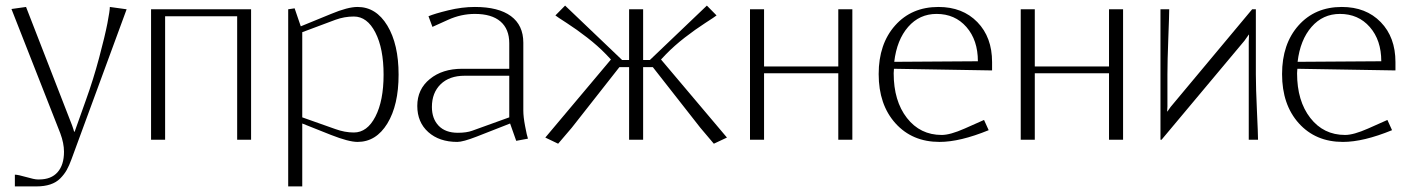

<svg xmlns="http://www.w3.org/2000/svg" viewBox="-20 -500 5049 687"><path d="M21 -467.8 73.2 -475.1 230 -71.8Q234.9 -60.1 238 -51.3Q241.2 -42.5 243.2 -35.9Q245.1 -29.3 245.1 -28.8H247.1L287.1 -141.1Q313.5 -213.9 334.5 -292.5Q355.5 -371.1 364.3 -416.5Q373 -461.9 373 -475.1L433.1 -466.8L235.8 69.8Q227.5 92.8 218.5 108.6Q209.5 124.5 195.3 138.7Q181.2 152.8 159.9 159.9Q138.7 167 109.9 167H33.2V125Q44.4 125 73.7 133.5Q103 142.1 115.2 142.1H120.1Q163.1 142.1 186 116.2Q209 90.3 209 43Q209 12.7 195.8 -22.9Z M520.5 -466.8H878.4V0H828.6V-441.9H570.8V0H520.5Z M1011.2 -466.8 1034.2 -470.2 1056.2 -405.8 1164.6 -450.2Q1224.1 -475.1 1259.3 -475.1Q1325.7 -475.1 1366 -408.4Q1406.2 -341.8 1406.2 -232.9Q1406.2 -124 1366 -58.1Q1325.7 7.8 1259.3 7.8Q1228 7.8 1164.6 -17.1L1061.5 -58.1V167H1011.2ZM1061.5 -384.8V-80.1L1180.2 -38.1Q1213.9 -25.9 1246.1 -25.9Q1293.9 -25.9 1323.2 -82.8Q1352.5 -139.6 1352.5 -232.9Q1352.5 -326.2 1323.2 -383.5Q1293.9 -440.9 1246.1 -440.9Q1212.4 -440.9 1180.2 -429.2Z M1679.2 -475.1Q1763.7 -475.1 1808.1 -442.4Q1852.5 -409.7 1852.5 -347.2V-104Q1852.5 -82 1858.9 -48.6Q1865.2 -15.1 1869.1 -3.9L1827.1 3.9L1805.2 -58.1L1685.5 -11.2Q1636.7 7.8 1616.2 7.8Q1551.8 7.8 1512.5 -27.3Q1473.1 -62.5 1473.1 -121.1Q1473.1 -180.7 1518.1 -217.3Q1563 -253.9 1633.3 -253.9H1802.2V-345.2Q1802.2 -396 1770.8 -423.1Q1739.3 -450.2 1679.2 -450.2Q1629.9 -450.2 1583.5 -429.2L1527.3 -403.8L1513.2 -441.9Q1535.2 -451.2 1584 -463.1Q1632.8 -475.1 1679.2 -475.1ZM1802.2 -229H1642.6Q1587.9 -229 1556.6 -198.5Q1525.4 -168 1525.4 -117.2Q1525.4 -75.2 1549.6 -50Q1573.7 -24.9 1618.2 -24.9Q1649.4 -24.9 1669.4 -32.2L1802.2 -80.1Z M2231 -466.8H2281.2V-285.2H2305.2L2509.3 -480L2543.9 -444.8Q2538.1 -439.9 2503.2 -417.5Q2468.3 -395 2430.4 -365.7Q2392.6 -336.4 2362.3 -305.2L2345.2 -287.1L2581.1 -7.8L2534.2 14.2L2485.8 -43L2315.9 -259.8H2281.2V0H2231V-259.8H2196.3Q2031.7 -49.8 2025.9 -43L1977.1 14.2L1931.2 -7.8L2166 -287.1L2148.9 -305.2Q2118.7 -336.4 2080.8 -365.7Q2043 -395 2008.1 -417.5Q1973.1 -439.9 1967.3 -444.8L2002 -480L2206.1 -285.2H2231Z M2663.6 -466.8H2713.9V-262.2H2979.5V-466.8H3029.8V0H2979.5V-237.8H2713.9V0H2663.6Z M3178.7 -253.9Q3178.7 -251.5 3178.2 -246.1Q3177.7 -240.7 3177.7 -237.8Q3177.7 -138.7 3225.1 -77.9Q3272.5 -17.1 3349.6 -17.1Q3379.9 -17.1 3431.6 -40L3501 -70.8L3517.6 -34.2Q3415 7.8 3341.8 7.8Q3244.1 7.8 3184.1 -58.8Q3124 -125.5 3124 -234.9Q3124 -342.8 3182.9 -408.9Q3241.7 -475.1 3337.9 -475.1Q3424.3 -475.1 3477.1 -420.9Q3529.8 -366.7 3529.8 -277.8V-248ZM3179.7 -278.8 3479 -280.8Q3479 -356.4 3438 -403.3Q3397 -450.2 3331.1 -450.2Q3270 -450.2 3229.5 -403.8Q3189 -357.4 3179.7 -278.8Z M3632.3 -466.8H3682.6V-262.2H3948.2V-466.8H3998.5V0H3948.2V-237.8H3682.6V0H3632.3Z M4473.6 -466.8V-233.9Q4473.6 -186.5 4477.5 -103Q4481.4 -19.5 4481.4 0H4448.2V-235.8V-351.1L4449.2 -376H4448.2L4432.6 -354L4136.2 0H4132.3V-466.8H4163.6Q4163.6 -447.3 4160.4 -364.3Q4157.2 -281.2 4157.2 -233.9V-119.1L4156.2 -101.1H4157.2L4168.5 -117.2L4460.4 -466.8Z M4622.1 -253.9Q4622.1 -251.5 4621.6 -246.1Q4621.1 -240.7 4621.1 -237.8Q4621.1 -138.7 4668.5 -77.9Q4715.8 -17.1 4793 -17.1Q4823.2 -17.1 4875 -40L4944.3 -70.8L4960.9 -34.2Q4858.4 7.8 4785.2 7.8Q4687.5 7.8 4627.4 -58.8Q4567.4 -125.5 4567.4 -234.9Q4567.4 -342.8 4626.2 -408.9Q4685.1 -475.1 4781.2 -475.1Q4867.7 -475.1 4920.4 -420.9Q4973.1 -366.7 4973.1 -277.8V-248ZM4623 -278.8 4922.4 -280.8Q4922.4 -356.4 4881.3 -403.3Q4840.3 -450.2 4774.4 -450.2Q4713.4 -450.2 4672.9 -403.8Q4632.3 -357.4 4623 -278.8Z"/></svg>

Font: Resagokr
Style: Light
Weight: 300
Designer: gluk
Foundry: gluk
Version: Version 0.95